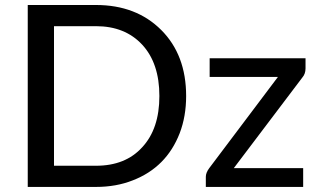

<svg xmlns="http://www.w3.org/2000/svg" viewBox="-20 -737 1256 757"><path d="M540.5 -561Q472.7 -633.8 358.4 -633.8H192.9V-83.5H358.4Q474.6 -83.5 540.5 -156.2Q608.4 -229 608.4 -358.4Q608.4 -487.8 540.5 -561ZM713.9 -358.4Q713.9 -278.3 688.5 -211.9Q636.2 -77.1 503.4 -25.9Q438 0 358.4 0H89.4V-717.3H358.4Q517.1 -717.3 615.7 -618.7Q713.9 -520.5 713.9 -358.4ZM1184.6 -467.3Q1184.6 -445.8 1171.9 -431.2L901.9 -74.2H1175.3V0H791.5V-40Q791.5 -55.7 804.7 -73.7L1075.7 -433.6H806.6V-507.3H1184.6Z"/></svg>

Font: Lato-Medium
Style: Regular
Weight: 500
Designer: Lukasz Dziedzic
Foundry: tyPoland Lukasz Dziedzic
Version: Version 2.006; 2014-01-15